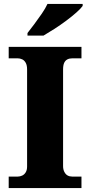

<svg xmlns="http://www.w3.org/2000/svg" viewBox="-20 -951 455 971"><path d="M24 0V-58H70Q81 -58 92 -63Q103 -68 110 -79.5Q117 -91 117 -109V-600Q117 -621 110 -633.5Q103 -646 92 -651Q81 -656 70 -656H24V-714H392V-656H345Q331 -656 320.5 -650.5Q310 -645 304.5 -633Q299 -621 299 -599V-111Q299 -94 305.5 -81.5Q312 -69 322 -63.5Q332 -58 345 -58H392V0ZM119 -784Q134 -803 153.5 -829Q173 -855 191.5 -882Q210 -909 220 -931H398V-921Q389 -908 366.5 -888Q344 -868 314.5 -846Q285 -824 254.5 -804.5Q224 -785 200 -771H119Z"/></svg>

Font: Noto Rashi Hebrew ExtraBold
Style: Regular
Weight: 800
Version: Version 1.006